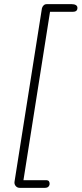

<svg xmlns="http://www.w3.org/2000/svg" viewBox="-20 -725 393 925"><path d="M75 180Q63 180 55.5 171Q48 162 50 150L182 -685Q184 -693 190 -699Q196 -705 205 -705H326Q338 -705 345.5 -700.5Q353 -696 353 -687Q353 -677 347 -672.5Q341 -668 330 -668H221L93 143H200Q212 143 215.5 148Q219 153 219 160Q219 168 213.5 174Q208 180 196 180Z"/></svg>

Font: Nunito ExtraLight
Style: Italic
Weight: 200
Italic angle: -9°
Designer: Vernon Adams
Foundry: Vernon Adams
Version: Version 3.602